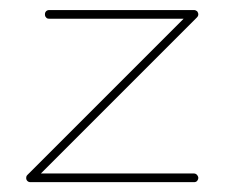

<svg xmlns="http://www.w3.org/2000/svg" viewBox="-20 -370 460 390"><path d="M80.1 -349.6C77.1 -349.6 75.2 -348.6 73.7 -347.2C71.8 -345.2 71.3 -343.3 71.3 -340.8C71.3 -338.4 71.8 -336.4 73.7 -334.5C75.2 -332.5 77.1 -332 80.1 -332H353L35.6 -14.6C33.7 -12.7 33.2 -10.7 33.2 -8.8C33.2 -6.3 33.7 -4.4 35.6 -2.4C37.6 -0.5 39.6 0 42 0H374C376.5 0 378.4 -0.5 380.4 -2.4C381.8 -4.4 382.8 -6.3 382.8 -8.8C382.8 -10.7 381.8 -12.7 380.4 -14.6C378.4 -16.6 376.5 -17.6 374 -17.6H63L379.9 -334.5C381.8 -336.4 382.8 -338.4 382.8 -340.8C382.8 -343.3 381.8 -345.2 380.4 -347.2C378.4 -348.6 376.5 -349.6 374 -349.6Z"/></svg>

Font: Mill
Style: Thin
Weight: 100
Version: Version 001.000